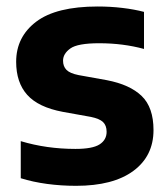

<svg xmlns="http://www.w3.org/2000/svg" viewBox="-20 -576 529 606"><path d="M220 10.5Q173 10.5 128.5 4.5Q84 -1.5 45.5 -13.5V-130.5Q127 -106 218 -106Q272 -106 294.2 -120.2Q316.5 -134.5 316.5 -160Q316.5 -180 305.2 -190.8Q294 -201.5 267 -207L178 -223Q101 -237.5 66 -276.5Q31 -315.5 31 -381Q31 -459.5 94.2 -507.5Q157.5 -555.5 288.5 -555.5Q328.5 -555.5 366.2 -551Q404 -546.5 434.5 -538.5V-421.5Q368.5 -439.5 293 -439.5Q225 -439.5 202 -423Q179 -406.5 179 -384.5Q179 -366.5 189.8 -355.5Q200.5 -344.5 228 -339L317 -323Q390 -309 427.2 -273Q464.5 -237 464.5 -165.5Q464.5 -83.5 400.8 -36.5Q337 10.5 220 10.5Z"/></svg>

Font: Encode Sans
Style: Bold
Weight: 700
Designer: Multiple Designers
Foundry: Impallari Type
Version: Version 3.002; ttfautohint (v1.8.3) -l 8 -r 50 -G 200 -x 14 